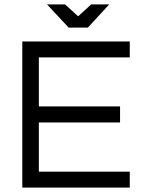

<svg xmlns="http://www.w3.org/2000/svg" viewBox="-20 -850 648 870"><path d="M81 0V-662H568V-590H156V-368H524V-295H156V-72H568V0ZM291 -725 193 -830H275L334 -776L393 -830H475L378 -725Z"/></svg>

Font: Questrial
Style: Regular
Weight: 400
Designer: Joe Prince, Laura Meseguer
Foundry: Joe Prince, Laura Meseguer
Version: Version 2.000; ttfautohint (v1.8.3)